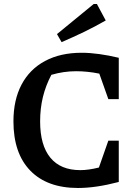

<svg xmlns="http://www.w3.org/2000/svg" viewBox="-20 -927 691 957"><path d="M369 10Q215 10 131 -76.5Q47 -163 47 -322Q47 -429 87.5 -505.5Q128 -582 204.5 -623Q281 -664 387 -664Q428 -664 475 -657.5Q522 -651 572 -639V-433H520L475 -560Q416 -572 359 -572Q297 -572 236 -554Q208 -501 194 -444Q180 -387 180 -322Q180 -203 231 -141Q282 -79 380 -79Q421 -79 473 -92L520 -226H572V-20Q458 10 369 10ZM287 -717 264 -757 447 -907H463L507 -825Q453 -794 398 -767.5Q343 -741 287 -717Z"/></svg>

Font: Piazzolla SC SemiBold
Style: Regular
Weight: 600
Designer: Juan Pablo del Peral
Foundry: Huerta Tipografica
Version: Version 1.330